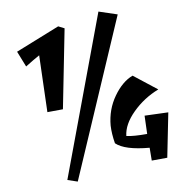

<svg xmlns="http://www.w3.org/2000/svg" viewBox="-49 -640 734 752"><g transform="rotate(-5 318.0 -264.0)"><path d="M186.5 54.7 365.2 -591.8 439.5 -574.2 226.6 64.5ZM203.1 -547.9 227.5 -538.1 193.4 -222.7 131.8 -216.8 119.1 -441.4Q95.7 -425.8 64.5 -402.3L34.2 -462.9ZM431.6 -96.7Q460 -92.8 513.7 -97.7L509.8 -169.9L603.5 -174.8L584 2L522.5 7.8L518.6 -43Q420.9 -43 384.8 -72.3Q375 -110.4 374 -142.6Q374 -206.1 404.8 -258.3Q435.5 -310.5 476.6 -330.1L572.3 -267.6Q514.6 -239.3 473.6 -190.9Q432.6 -142.6 431.6 -96.7Z"/></g></svg>

Font: Ravi Prakash
Style: Regular
Weight: 400
Designer: Appaji Ambarisha Darbha
Version: Version 1.0.4; ttfautohint (v1.2.42-39fb)